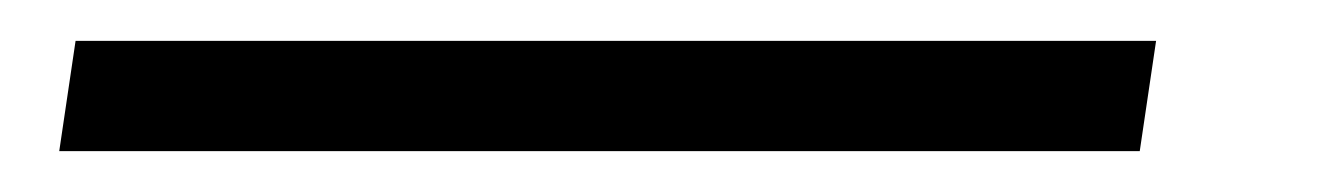

<svg xmlns="http://www.w3.org/2000/svg" viewBox="-20 110 653 94"><path d="M17 130 9 184H538L546 130Z"/></svg>

Font: Charger Sport
Style: DfNrwObl
Weight: 400
Designer: Jasper
Foundry: Cannot Into Space Fonts
Version: Version 1.1